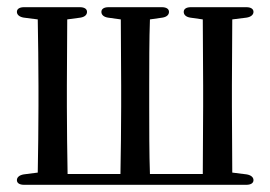

<svg xmlns="http://www.w3.org/2000/svg" viewBox="-20 -527 752 534"><path d="M47 -13H665C678 -13 685 -18 685 -26C685 -34 678 -40 666 -42L626 -47L625 -231V-289L626 -473L666 -478C678 -480 685 -486 685 -494C685 -502 678 -507 665 -507H511C498 -507 491 -502 491 -494C491 -486 497 -480 509 -478L544 -473L545 -289V-231L544 -43H397C395 -96 395 -177 395 -231V-289C395 -341 395 -420 397 -473L432 -478C444 -480 450 -486 450 -494C450 -502 443 -507 430 -507H282C269 -507 262 -502 262 -494C262 -486 268 -480 280 -478L316 -473L317 -289V-231C317 -177 316 -96 315 -43H168C167 -96 166 -177 166 -231V-289L167 -473L204 -478C216 -480 222 -486 222 -494C222 -502 215 -507 202 -507H47C34 -507 27 -502 27 -494C27 -486 34 -480 46 -478L85 -473C86 -420 87 -341 87 -289V-231C87 -179 86 -100 85 -47L46 -42C34 -40 27 -34 27 -26C27 -18 34 -13 47 -13Z"/></svg>

Font: 寒蝉锦书宋 CompactLight
Style: Bold
Weight: 400
Width: 4
Designer: 寒蝉锦书宋{Warren} 思源宋体{Ryoko NISHIZUKA 西塚涼子 (kana & ideographs); Frank Grießhammer (Latin, Greek & Cyrillic); Wenlong ZHANG 
Foundry: Adobe & ChillType
Version: Version 2.000;Glyphs 3.1.1 (3135)